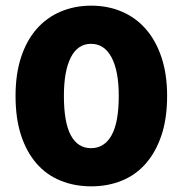

<svg xmlns="http://www.w3.org/2000/svg" viewBox="-20 -643 646 679"><path d="M400 -304Q400 -392 374.5 -440Q349 -488 302 -488Q255 -488 230.5 -440Q206 -392 206 -304Q206 -210 230.5 -164.5Q255 -119 302 -119Q349 -119 374.5 -164.5Q400 -210 400 -304ZM303 16Q244 16 194.5 -4Q145 -24 109.5 -64.5Q74 -105 54.5 -164.5Q35 -224 35 -304Q35 -381 54.5 -440.5Q74 -500 109.5 -540.5Q145 -581 194.5 -602Q244 -623 303 -623Q361 -623 410.5 -602Q460 -581 495.5 -540.5Q531 -500 551 -440.5Q571 -381 571 -304Q571 -224 551 -164.5Q531 -105 495.5 -64.5Q460 -24 410.5 -4Q361 16 303 16Z"/></svg>

Font: Baloo Chettan 2 ExtraBold
Style: Regular
Weight: 800
Designer: Maithili Shingre, Unnati Kotecha and Ek Type
Foundry: Ek Type
Version: Version 1.640;hotconv 1.0.111;makeotfexe 2.5.65597; ttfautoh